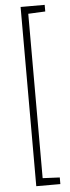

<svg xmlns="http://www.w3.org/2000/svg" viewBox="-60 -773 348 953"><g transform="rotate(-5 114.0 -296.5)"><path d="M81 150V-743H201V-710L116 -706V113L201 117V150Z"/></g></svg>

Font: Saira Condensed Thin
Style: Regular
Weight: 250
Width: 3
Designer: Hector Gatti with collaboration of the Omnibus-Type team
Foundry: Omnibus-Type
Version: Version 1.101